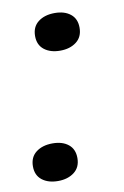

<svg xmlns="http://www.w3.org/2000/svg" viewBox="-69 -571 412 636"><g transform="rotate(-10 137.0 -253.0)"><path d="M233 -466Q233 -435 211.5 -418.5Q190 -402 157 -402Q124 -402 103.5 -418Q83 -434 83 -464Q83 -495 104.5 -511.5Q126 -528 160 -528Q193 -528 213 -512Q233 -496 233 -466ZM151 -42Q151 -11 129.5 5.5Q108 22 75 22Q42 22 21.5 6Q1 -10 1 -40Q1 -71 22.5 -87.5Q44 -104 78 -104Q111 -104 131 -88Q151 -72 151 -42Z"/></g></svg>

Font: Sansita
Style: Italic
Weight: 400
Italic angle: -11°
Designer: Pablo Cosgaya
Foundry: Omnibus-Type
Version: Version 1.006